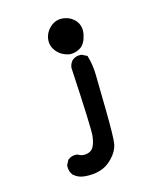

<svg xmlns="http://www.w3.org/2000/svg" viewBox="-110 -666 720 880"><g transform="rotate(-15 250.0 -226.0)"><path d="M180.7 136.7Q166 135.3 153.6 129.9Q141.1 124.5 130.4 114.7L129.4 114.3L128.9 113.3Q122.1 104 119.1 92.8Q116.2 81.5 117.2 69.3V67.4L118.2 65.9L127.9 46.4L128.9 44.4L130.4 43.5Q147 28.8 172.9 31.2L175.3 31.7L177.2 32.7Q195.3 44.4 217.8 40Q239.7 36.1 249.5 19.5Q260.3 1 264.2 -31.2Q268.6 -64 252 -357.9V-358.9V-359.4Q254.4 -378.4 267.1 -392.6H267.6L268.1 -393.1Q284.7 -407.7 310.5 -405.3H312.5L314 -404.3L333.5 -394.5L337.4 -392.6L338.4 -388.2Q344.7 -367.2 347.9 -345Q351.1 -322.8 351.6 -298.8Q352.5 -252.9 354.5 -126.5Q356.4 1 350.6 31.2Q343.8 63.5 315.4 92.8Q287.6 122.1 252.9 131.3Q219.7 140.6 180.7 136.7ZM264.6 -420.9Q227.5 -425.3 203.6 -451.2Q179.2 -478 182.6 -511.2Q186 -543.9 211.9 -567.9Q238.8 -592.3 274.4 -587.9Q308.6 -583.5 330.6 -558.1Q341.8 -544.9 345.5 -527.6Q349.1 -510.3 344.7 -490.7Q335.9 -450.2 313 -435.1Q291 -420.9 265.6 -420.9H265.1Z"/></g></svg>

Font: NaikaiFont
Style: Bold
Weight: 700
Version: Version 1.89